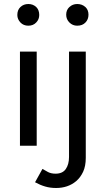

<svg xmlns="http://www.w3.org/2000/svg" viewBox="-20 -731 530 963"><path d="M312 -657.2Q312 -681.2 328.1 -695.8Q344.7 -710.9 367.2 -710.9Q391.6 -710.9 408.2 -695.8Q423.8 -681.6 423.8 -657.2Q423.8 -633.8 408.7 -618.2Q393.6 -602.1 367.2 -602.1Q344.2 -602.1 328.1 -618.2Q312 -634.3 312 -657.2ZM66.9 -655.8Q66.9 -681.2 82.5 -695.8Q98.6 -710.9 122.1 -710.9Q145.5 -710.9 161.6 -695.8Q176.8 -681.2 176.8 -655.8Q176.8 -633.8 161.6 -618.2Q146.5 -602.1 122.1 -602.1Q97.7 -602.1 82.5 -618.2Q66.9 -634.8 66.9 -655.8ZM410.2 61Q410.2 101.6 397 130.4Q383.8 158.7 362.8 176.8Q341.8 194.8 315.4 203.6Q290.5 211.9 261.2 211.9Q231.9 211.9 207 204.6Q181.6 197.3 155.8 183.1L192.9 116.2Q199.2 120.6 220.7 131.8Q236.3 140.1 258.8 140.1Q293.9 140.1 310.1 116.7Q326.2 93.3 326.2 56.2V-472.2H410.2ZM80.1 -472.2H164.1V0H80.1Z"/></svg>

Font: Post Grotesk Regular
Style: Regular
Weight: 500
Version: 0.900; ttfautohint (v0.96) -l 8 -r 50 -G 200 -x 14 -w "gGD" 